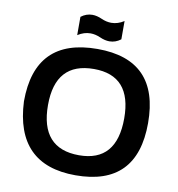

<svg xmlns="http://www.w3.org/2000/svg" viewBox="-94 -969 982 1060"><g transform="rotate(10 396.5 -439.5)"><path d="M399.4 -107.4Q610.4 -107.4 610.4 -351.1Q610.4 -590.8 399.4 -590.8Q183.1 -590.8 183.1 -351.1Q183.1 -107.4 399.4 -107.4ZM48.8 -348.1Q48.8 -703.1 399.4 -703.1Q744.6 -703.1 744.6 -348.1Q744.6 4.9 399.4 4.9Q64.5 4.9 48.8 -348.1ZM274.9 -861.3Q304.2 -883.8 338.4 -883.8Q363.8 -883.8 392.1 -871.1Q420.4 -858.4 447.8 -858.4Q484.4 -858.4 519 -880.9V-778.3Q489.7 -755.9 455.6 -755.9Q430.2 -755.9 401.9 -768.6Q373.5 -781.2 346.2 -781.2Q309.6 -781.2 274.9 -758.8Z"/></g></svg>

Font: SansationBold
Style: Bold
Weight: 700
Designer: Bernd Montag
Version: Version 1.301